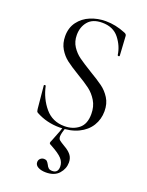

<svg xmlns="http://www.w3.org/2000/svg" viewBox="-167 -718 824 1075"><g transform="rotate(20 245.5 -180.5)"><path d="M286 -342Q338 -311 367 -290Q396 -269 416.5 -236.5Q437 -204 437 -159Q437 -111 413 -72Q389 -33 342.5 -10.5Q296 12 231 12Q154 12 90 -23Q85 -26 83.5 -30Q82 -34 81 -42L68 -178Q67 -182 72.5 -183Q78 -184 79 -180Q94 -109 138 -56.5Q182 -4 254 -4Q304 -4 338.5 -31.5Q373 -59 373 -119Q373 -164 353 -197Q333 -230 304.5 -251.5Q276 -273 227 -302Q179 -331 151.5 -352Q124 -373 105 -405Q86 -437 86 -480Q86 -530 112.5 -565.5Q139 -601 181.5 -618.5Q224 -636 272 -636Q331 -636 389 -612Q404 -607 404 -595L411 -481Q411 -476 405.5 -476Q400 -476 399 -480Q392 -532 357 -576.5Q322 -621 256 -621Q200 -621 172.5 -588.5Q145 -556 145 -508Q145 -469 164 -440Q183 -411 210 -391.5Q237 -372 286 -342ZM251 58Q251 72 259 79Q267 86 294 102Q319 116 333.5 134Q348 152 348 179Q348 216 322 245.5Q296 275 245 275Q217 275 198.5 265Q180 255 180 237Q180 224 189 215.5Q198 207 211 207Q222 207 228 212.5Q234 218 240 229Q246 242 253.5 248.5Q261 255 276 255Q310 255 310 217Q310 191 291.5 170.5Q273 150 225 124Q218 121 214 118Q210 115 210 111Q210 106 216 94Q221 81 241 30Q243 22 246 15Q249 8 251 1L264 2Q251 41 251 58Z"/></g></svg>

Font: Cormorant Unicase
Style: Regular
Weight: 400
Designer: Christian Thalmann (Catharsis Fonts)
Foundry: Catharsis Fonts
Version: Version 4.000